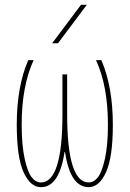

<svg xmlns="http://www.w3.org/2000/svg" viewBox="-20 -770 540 800"><path d="M249 -136.7Q226.6 10.7 150.4 9.8Q106.4 9.8 78.1 -52.7Q49.8 -115.2 49.8 -250Q49.8 -409.2 97.7 -519.5H120.1Q70.3 -411.1 70.3 -250Q70.3 -166 82.5 -109.9Q94.7 -53.7 111.8 -31.7Q128.9 -9.8 150.4 -9.8Q240.2 -9.8 240.2 -294.9V-460H259.8V-294.9Q259.8 -9.8 349.6 -9.8Q371.1 -9.8 388.2 -31.7Q405.3 -53.7 417.5 -109.9Q429.7 -166 429.7 -250Q429.7 -412.1 379.9 -519.5H402.3Q450.2 -408.2 450.2 -250Q450.2 -115.2 421.9 -52.7Q393.6 9.8 349.6 9.8Q272.5 9.8 251 -136.7ZM221.7 -589.8H197.3L317.4 -750H341.8Z"/></svg>

Font: Mgen+ 1m thin
Style: Regular
Weight: 100
Designer: [Source Han Sans]
Ryoko NISHIZUKA  (kana & ideographs); Paul D. Hunt (Latin, Greek & Cyrillic); Wenlong ZHANG  (bopomofo
Version: Version 1.059.20150602